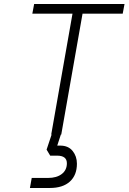

<svg xmlns="http://www.w3.org/2000/svg" viewBox="-20 -670 640 956"><path d="M600 -650 591 -602H391L285 0H283L265 55H280Q320 55 341.5 81.5Q363 108 363 145Q363 202 328 234Q293 266 228 266H129L138 216H219Q262 216 287.5 196.5Q313 177 313 143Q313 105 264 105H230L212 75L237 0H235L341 -602H141L150 -650Z"/></svg>

Font: Overused Grotesk Light
Style: Italic
Weight: 300
Italic angle: -10°
Version: Version 0.003